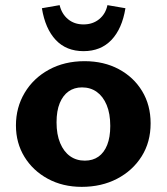

<svg xmlns="http://www.w3.org/2000/svg" viewBox="-20 -719 649 747"><path d="M298 8Q224 8 166 -23.5Q108 -55 75 -109Q42 -163 42 -231Q42 -301 76 -358Q110 -415 170.5 -448Q231 -481 309 -481Q384 -481 442 -450Q500 -419 533 -364.5Q566 -310 566 -239Q566 -166 531 -110.5Q496 -55 435.5 -23.5Q375 8 298 8ZM310 -94Q341 -94 363 -109.5Q385 -125 397 -155Q409 -185 409 -229Q409 -277 395 -310.5Q381 -344 356.5 -361.5Q332 -379 299 -379Q269 -379 247 -363.5Q225 -348 212.5 -318Q200 -288 200 -243Q200 -196 214 -162.5Q228 -129 252.5 -111.5Q277 -94 310 -94ZM305 -520Q238 -520 197 -563.5Q156 -607 143 -687L212 -699Q220 -665 244.5 -644.5Q269 -624 305 -624Q341 -624 366 -644.5Q391 -665 398 -699L468 -687Q455 -607 413.5 -563.5Q372 -520 305 -520Z"/></svg>

Font: Ysabeau SC ExtraBold
Style: Regular
Weight: 800
Designer: Christian Thalmann (Catharsis Fonts)
Version: Version 2.001;gftools[0.9.30]; featfreeze: smcp